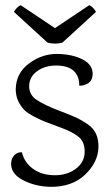

<svg xmlns="http://www.w3.org/2000/svg" viewBox="-20 -709 424 744"><path d="M322 -226Q363 -197 361.5 -138.5Q360 -80 309.5 -32Q259 16 174 15Q114 13 68 -11.5Q22 -36 23 -76Q24 -96 36 -108Q48 -120 65 -119Q74 -80 107 -55.5Q140 -31 189 -30Q238 -29 272.5 -54Q307 -79 308 -118.5Q309 -158 286 -177.5Q263 -197 217 -214Q171 -231 156.5 -236.5Q142 -242 114.5 -256Q87 -270 74 -283Q41 -318 41 -363Q42 -426 93 -463.5Q144 -501 202.5 -500Q261 -499 300.5 -478.5Q340 -458 339 -421Q338 -396 321 -386Q304 -376 287 -377Q288 -412 267 -433Q246 -454 201 -455Q156 -456 125 -434Q94 -412 93 -377Q92 -342 122 -322Q152 -302 207 -281Q262 -260 280.5 -251Q299 -242 322 -226ZM352 -663 222 -544Q193 -536 164 -544L34 -663Q45 -682 60 -689L193 -600L326 -689Q341 -682 352 -663Z"/></svg>

Font: Karma Light
Style: Regular
Weight: 300
Designer: Joana Correia
Foundry: Indian Type Foundry
Version: Version 1.202;PS 1.0;hotconv 1.0.78;makeotf.lib2.5.61930; tt